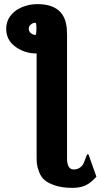

<svg xmlns="http://www.w3.org/2000/svg" viewBox="-20 -727 486 928"><path d="M10 -588Q10 -627 35 -656Q60 -685 102 -698Q129 -707 161 -707Q278 -707 299 -614Q304 -593 304 -560V38Q304 92 336 92Q354 92 366.5 83Q379 74 384 62.5Q389 51 393 39.5Q397 28 400 22Q403 16 408 20L446 127Q419 157 393.5 169Q368 181 329 181Q281 181 246.5 169.5Q212 158 195 143Q178 128 169 104Q160 80 158.5 65.5Q157 51 157 30V-469H144Q93 -472 51.5 -503.5Q10 -535 10 -588ZM119 -588Q119 -575 129.5 -566.5Q140 -558 151 -558Q156 -558 156 -591Q156 -617 151 -617Q139 -617 129 -608.5Q119 -600 119 -588Z"/></svg>

Font: Coval
Style: Black
Weight: 1000
Foundry: Context Ltd
Version: Version 001.000